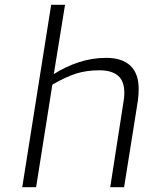

<svg xmlns="http://www.w3.org/2000/svg" viewBox="-20 -783 611 803"><path d="M194 -763H252L205 -473Q253 -504 309 -522.5Q365 -541 424 -541Q491 -541 525.5 -508Q560 -475 560 -411Q560 -390 557 -364L499 0H441L496 -354Q500 -374 500 -394Q500 -444 473.5 -466.5Q447 -489 396 -489Q341 -489 297.5 -475Q254 -461 199 -429L131 0H73Z"/></svg>

Font: Exo Light
Style: Italic
Weight: 300
Italic angle: -9°
Designer: Natanael Gama
Foundry: Natanael Gama
Version: Version 1.500; ttfautohint (v1.6)